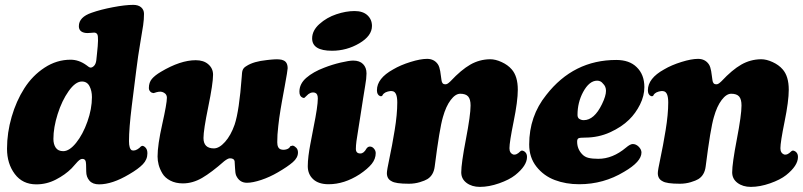

<svg xmlns="http://www.w3.org/2000/svg" viewBox="-20 -730 3237 774"><path d="M8.3 -130.4Q8.3 -194.8 26.9 -258.8Q45.4 -322.8 78.1 -374Q110.8 -425.3 159.7 -457.3Q208.5 -489.3 264.6 -489.3Q297.4 -489.3 327.6 -467.8Q339.8 -457.5 345.2 -457.5Q352.1 -457.5 359.1 -464.6Q366.2 -471.7 368.2 -486.8L371.1 -514.6Q378.4 -579.1 372.6 -590.8Q369.1 -598.1 359.9 -598.6Q356.4 -598.6 343.8 -597.4Q331.1 -596.2 324.7 -597.2Q297.9 -601.1 297.9 -624.5Q297.9 -661.1 349.6 -678.7Q385.3 -691.4 435.1 -700.9Q484.9 -710.4 517.1 -710.4Q537.6 -710.4 549.1 -700.4Q560.5 -690.4 560.5 -674.3Q560.5 -651.4 557.1 -628.2Q553.7 -605 545.2 -555.4Q536.6 -505.9 529.3 -446.8L511.2 -302.7Q500 -211.9 500 -161.1Q500 -129.9 511.7 -124Q525.4 -120.1 542 -133.8Q544.9 -136.2 546.9 -138.7Q551.8 -142.6 554.7 -142.1Q561.5 -141.1 567.9 -133.5Q574.2 -126 574.2 -111.8Q574.2 -86.9 555.9 -67.9Q537.6 -48.8 500.5 -27.3Q432.6 13.2 379.4 13.2Q353.5 13.2 340.6 -1.7Q327.6 -16.6 327.6 -38.6Q327.6 -73.7 325.2 -80.1Q322.3 -89.4 312.5 -89.4Q305.7 -89.4 299.6 -84.5Q293.5 -79.6 283.7 -68.1Q273.9 -56.6 268.6 -51.3Q242.7 -25.4 205.3 -6.1Q168 13.2 126.5 13.2Q70.8 13.2 39.6 -28.6Q8.3 -70.3 8.3 -130.4ZM234.9 -120.6Q259.8 -120.6 286.9 -154.3Q314 -188 332.3 -239.5Q350.6 -291 350.6 -338.4Q350.6 -363.8 340.8 -382.6Q331.1 -401.4 310.1 -401.4Q284.2 -401.4 256.8 -362.8Q229.5 -324.2 212.4 -270Q195.3 -215.8 195.3 -169.9Q195.3 -148.4 204.8 -134.5Q214.4 -120.6 234.9 -120.6Z M717.3 9.3Q688 9.3 666.5 -2Q645 -13.2 634.5 -31Q624 -48.8 619.6 -65.7Q615.2 -82.5 615.2 -99.1Q615.2 -145.5 634 -229.2Q652.8 -313 652.8 -335.9Q652.8 -345.7 646.5 -352.1Q641.6 -356.9 633.8 -359.4Q622.6 -362.8 602.1 -355.5Q597.7 -353.5 589.8 -357.4Q580.1 -364.3 580.1 -375Q580.1 -397.5 592.3 -411.9Q604.5 -426.3 628.4 -440.4Q707 -487.3 769 -487.3Q800.8 -487.3 819.3 -471.2Q838.9 -454.6 838.9 -428.7Q838.9 -393.6 819.6 -299.6Q800.3 -205.6 800.3 -173.8Q800.3 -131.8 842.3 -131.8Q863.8 -131.8 887.2 -158Q910.6 -184.1 925.8 -227.5Q944.3 -282.7 954.6 -421.4Q954.6 -423.3 955.1 -428Q955.6 -432.6 955.6 -434.6Q955.6 -436.5 956.3 -440.4Q957 -444.3 957.8 -446.3Q958.5 -448.2 960 -451.2Q961.4 -454.1 963.4 -456.1Q965.3 -458 968.3 -460.4Q971.2 -462.9 975.1 -464.8Q1002.9 -482.4 1055.2 -487.8Q1058.1 -488.3 1065.7 -489Q1073.2 -489.7 1076.7 -490Q1080.1 -490.2 1086.7 -490.7Q1093.3 -491.2 1096.9 -491Q1100.6 -490.7 1105.7 -490.5Q1110.8 -490.2 1114.7 -489.3Q1118.7 -488.3 1122.1 -486.8Q1139.6 -480 1139.6 -454.6Q1139.6 -446.8 1127.9 -382.8Q1127 -378.4 1122.6 -354Q1118.2 -329.6 1116.5 -320.6Q1114.7 -311.5 1111.1 -289.3Q1107.4 -267.1 1105.7 -253.9Q1104 -240.7 1101.8 -221.9Q1099.6 -203.1 1098.6 -187.3Q1097.7 -171.4 1097.7 -156.7Q1097.7 -132.8 1111.8 -127.9Q1122.6 -124.5 1134.5 -127.9Q1146.5 -131.3 1150.4 -140.6Q1159.2 -143.1 1160.2 -143.1Q1168 -141.1 1174.6 -134Q1181.2 -127 1181.2 -115.2Q1181.2 -94.2 1160.4 -76.2Q1139.6 -58.1 1100.1 -35.2Q1067.4 -16.1 1033 -4.6Q998.5 6.8 975.6 6.8Q944.8 6.8 931.6 -23.4Q928.2 -32.7 927.5 -52Q926.8 -71.3 925.8 -80.1Q923.8 -91.8 906.7 -91.8Q898.9 -91.8 883.8 -80.1Q833 -35.2 794.9 -12.9Q756.8 9.3 717.3 9.3Z M1238.3 -575.2Q1238.3 -606.9 1267.8 -633.3Q1297.4 -659.7 1336.2 -672.6Q1375 -685.5 1409.2 -685.5Q1442.9 -685.5 1461.2 -668.5Q1479.5 -651.4 1479.5 -625.5Q1479.5 -585.4 1428.5 -555.4Q1377.4 -525.4 1318.4 -525.4Q1238.3 -525.4 1238.3 -575.2ZM1244.1 -217.3Q1261.2 -301.3 1261.2 -333Q1261.2 -352.5 1250 -356Q1241.7 -358.9 1231.9 -355.5Q1222.7 -351.6 1216.8 -344.7Q1208.5 -336.4 1207.5 -335.9Q1204.1 -334 1198.7 -336.9Q1187 -342.3 1187 -360.4Q1187 -392.1 1214.8 -416.3Q1242.7 -440.4 1286.6 -457Q1318.8 -469.7 1353.3 -477.8Q1387.7 -485.8 1403.8 -485.8Q1429.7 -485.8 1443.6 -471.7Q1457.5 -457.5 1457.5 -434.1Q1457.5 -424.3 1456.1 -411.4Q1454.6 -398.4 1452.1 -384.3Q1449.7 -370.1 1443.8 -333Q1438 -295.9 1432.1 -257.8Q1429.7 -241.2 1424.6 -210.4Q1419.4 -179.7 1417 -161.4Q1414.6 -143.1 1414.6 -129.9Q1414.6 -111.3 1432.6 -111.3Q1446.8 -111.3 1457.5 -131.3Q1463.4 -139.2 1471.2 -139.2Q1480.5 -139.2 1487.5 -130.9Q1494.6 -122.6 1494.6 -112.8Q1494.6 -89.4 1478.5 -69.3Q1462.4 -49.3 1429.7 -27.3Q1367.7 12.7 1304.7 12.7Q1264.2 12.7 1242.4 -7.6Q1220.7 -27.8 1220.7 -60.1Q1220.7 -78.6 1223.6 -102.1Q1226.6 -125.5 1230.5 -146Q1234.4 -166.5 1244.1 -217.3Z M1956.1 -491.2Q1977.5 -491.2 2002.4 -479.7Q2027.3 -468.3 2042.5 -450.7Q2067.4 -422.9 2067.4 -368.2Q2067.4 -322.3 2050.5 -239.5Q2033.7 -156.7 2033.7 -132.3Q2033.7 -112.3 2049.8 -106.9Q2061.5 -104 2077.1 -119.6Q2082.5 -125 2089.8 -121.6Q2093.8 -120.1 2096.7 -117.2Q2104.5 -110.4 2104.5 -97.2Q2104.5 -62 2056.6 -23.9Q2033.2 -5.4 1992.2 9Q1951.2 23.4 1914.6 23.4Q1882.3 23.4 1860.8 7.3Q1839.4 -8.8 1839.4 -35.2Q1839.4 -70.8 1858.2 -168.7Q1877 -266.6 1877 -304.7Q1877 -330.1 1867.2 -341.1Q1857.4 -352.1 1835.4 -352.1Q1815.9 -352.1 1796.9 -326.9Q1777.8 -301.8 1765.6 -258.3Q1752 -212.9 1732.4 -58.6Q1728 -23.4 1702.6 -7.8Q1693.4 -2 1672.4 4.4Q1651.4 10.7 1628.4 10.7Q1574.2 10.7 1558.6 0.5Q1539.6 -8.8 1539.6 -32.2Q1539.6 -43.5 1550 -92.3Q1560.5 -141.1 1571 -205.1Q1581.5 -269 1581.5 -316.9Q1581.5 -359.4 1562.5 -362.3Q1554.7 -364.3 1543.7 -361.1Q1532.7 -357.9 1528.8 -354L1525.9 -351.6Q1522.9 -348.6 1522 -345.7Q1518.6 -340.3 1511.7 -342.8Q1499.5 -348.1 1499.5 -366.2Q1499.5 -414.1 1564.9 -450.2Q1594.7 -467.8 1634.8 -480.2Q1674.8 -492.7 1701.7 -492.7Q1729.5 -492.7 1744.6 -471.7Q1748.5 -466.3 1751 -458.3Q1753.4 -450.2 1754.6 -443.4Q1755.9 -436.5 1757.3 -424.6Q1758.8 -412.6 1759.8 -406.7Q1761.7 -390.1 1774.9 -390.1Q1777.8 -390.1 1780.3 -390.9Q1782.7 -391.6 1785.2 -393.3Q1787.6 -395 1788.8 -396Q1790 -397 1793 -399.7Q1795.9 -402.3 1796.4 -402.8Q1839.4 -448.7 1876.2 -469.7Q1913.1 -490.7 1956.1 -491.2Z M2464.4 -488.3Q2517.1 -488.3 2546.4 -459.5Q2577.6 -429.7 2577.6 -378.9Q2577.6 -343.8 2560.1 -308.6Q2542.5 -273.4 2516.1 -247.6Q2485.8 -217.8 2439 -196.5Q2392.1 -175.3 2338.4 -175.3Q2317.9 -175.3 2312.3 -172.6Q2306.6 -169.9 2306.6 -159.2Q2306.6 -129.9 2326.2 -108.9Q2336.9 -97.2 2352.5 -93.5Q2368.2 -89.8 2392.1 -89.8Q2449.7 -89.8 2503.4 -134.8Q2520.5 -149.4 2530.8 -149.4Q2543.9 -149.4 2554.7 -138.7Q2565.9 -127.4 2565.9 -115.2Q2565.9 -78.1 2496.1 -37.6Q2413.1 12.7 2314.9 12.7Q2261.2 12.7 2216.6 -4.2Q2171.9 -21 2142.6 -58.1Q2113.3 -95.2 2113.3 -147.5Q2113.3 -261.7 2182.1 -347.2Q2292 -488.3 2464.4 -488.3ZM2313.5 -252Q2322.3 -245.6 2333 -245.6Q2375.5 -245.6 2406.7 -310.1Q2422.9 -343.3 2422.9 -363.8Q2422.9 -381.8 2410.6 -393.1Q2401.9 -404.8 2387.2 -404.8Q2355.5 -404.8 2330.6 -358.9Q2308.1 -316.9 2308.1 -266.6Q2308.1 -257.3 2313.5 -252Z M3048.3 -491.2Q3069.8 -491.2 3094.7 -479.7Q3119.6 -468.3 3134.8 -450.7Q3159.7 -422.9 3159.7 -368.2Q3159.7 -322.3 3142.8 -239.5Q3126 -156.7 3126 -132.3Q3126 -112.3 3142.1 -106.9Q3153.8 -104 3169.4 -119.6Q3174.8 -125 3182.1 -121.6Q3186 -120.1 3189 -117.2Q3196.8 -110.4 3196.8 -97.2Q3196.8 -62 3148.9 -23.9Q3125.5 -5.4 3084.5 9Q3043.5 23.4 3006.8 23.4Q2974.6 23.4 2953.1 7.3Q2931.6 -8.8 2931.6 -35.2Q2931.6 -70.8 2950.4 -168.7Q2969.2 -266.6 2969.2 -304.7Q2969.2 -330.1 2959.5 -341.1Q2949.7 -352.1 2927.7 -352.1Q2908.2 -352.1 2889.2 -326.9Q2870.1 -301.8 2857.9 -258.3Q2844.2 -212.9 2824.7 -58.6Q2820.3 -23.4 2794.9 -7.8Q2785.6 -2 2764.6 4.4Q2743.7 10.7 2720.7 10.7Q2666.5 10.7 2650.9 0.5Q2631.8 -8.8 2631.8 -32.2Q2631.8 -43.5 2642.3 -92.3Q2652.8 -141.1 2663.3 -205.1Q2673.8 -269 2673.8 -316.9Q2673.8 -359.4 2654.8 -362.3Q2647 -364.3 2636 -361.1Q2625 -357.9 2621.1 -354L2618.2 -351.6Q2615.2 -348.6 2614.3 -345.7Q2610.8 -340.3 2604 -342.8Q2591.8 -348.1 2591.8 -366.2Q2591.8 -414.1 2657.2 -450.2Q2687 -467.8 2727.1 -480.2Q2767.1 -492.7 2793.9 -492.7Q2821.8 -492.7 2836.9 -471.7Q2840.8 -466.3 2843.3 -458.3Q2845.7 -450.2 2846.9 -443.4Q2848.1 -436.5 2849.6 -424.6Q2851.1 -412.6 2852.1 -406.7Q2854 -390.1 2867.2 -390.1Q2870.1 -390.1 2872.6 -390.9Q2875 -391.6 2877.4 -393.3Q2879.9 -395 2881.1 -396Q2882.3 -397 2885.3 -399.7Q2888.2 -402.3 2888.7 -402.8Q2931.6 -448.7 2968.5 -469.7Q3005.4 -490.7 3048.3 -491.2Z"/></svg>

Font: Cooper* ExtraBold
Style: Italic
Weight: 800
Italic angle: -7°
Designer: Owen Earl
Foundry: indestructible type*
Version: Version 0.001